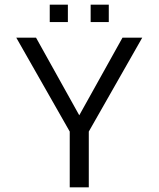

<svg xmlns="http://www.w3.org/2000/svg" viewBox="-20 -806 682 826"><path d="M194 -711H272V-786H194ZM370 -711H448V-786H370ZM280 0H362V-240L592 -644H507L321 -310L135 -644H50L280 -240Z"/></svg>

Font: Kanit Light
Style: Regular
Weight: 300
Designer: Katatrad Team
Foundry: CadsonDemak
Version: Version 1.000;PS 001.000;hotconv 1.0.88;makeotf.lib2.5.64775